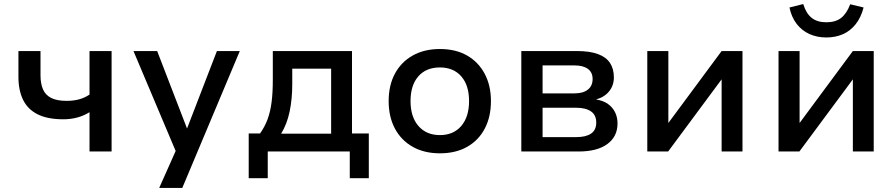

<svg xmlns="http://www.w3.org/2000/svg" viewBox="-20 -748 4423 948"><path d="M422 0V-194Q393 -176 360.5 -167.5Q328 -159 293 -159Q215 -159 166 -183.5Q117 -208 94 -255Q71 -302 71 -369V-496H180V-376Q180 -336 192 -307.5Q204 -279 232.5 -264.5Q261 -250 309 -250Q343 -250 370.5 -257.5Q398 -265 422 -281V-496H531V0Z M766 180 864 -40V37L639 -496H756L906 -107H901L1051 -496H1164L880 180Z M1208 132V-89H1264Q1288 -123 1301.5 -160Q1315 -197 1321 -244Q1327 -291 1327 -353V-496H1718V-89H1801V132H1707V0H1302V132ZM1368 -88H1615V-409H1423V-331Q1423 -259 1410 -197Q1397 -135 1368 -88Z M2152 9Q2075 9 2018 -23Q1961 -55 1930 -113Q1899 -171 1899 -249Q1899 -327 1930 -384.5Q1961 -442 2018 -474Q2075 -506 2152 -506Q2230 -506 2286 -474Q2342 -442 2373 -384Q2404 -326 2404 -249Q2404 -171 2373.5 -113Q2343 -55 2286.5 -23Q2230 9 2152 9ZM2152 -81Q2219 -81 2257.5 -126Q2296 -171 2296 -249Q2296 -327 2257.5 -371Q2219 -415 2152 -415Q2084 -415 2045.5 -371Q2007 -327 2007 -249Q2007 -171 2046 -126Q2085 -81 2152 -81Z M2554 0V-496H2828Q2892 -496 2932.5 -481Q2973 -466 2992 -437Q3011 -408 3011 -366Q3011 -326 2987.5 -297Q2964 -268 2923 -257Q2959 -251 2982 -234.5Q3005 -218 3017 -193.5Q3029 -169 3029 -138Q3029 -74 2979 -37Q2929 0 2837 0ZM2659 -71H2825Q2873 -71 2898.5 -88.5Q2924 -106 2924 -143Q2924 -180 2898 -198Q2872 -216 2825 -216H2659ZM2659 -287H2817Q2859 -287 2882.5 -305.5Q2906 -324 2906 -358Q2906 -391 2882.5 -408Q2859 -425 2817 -425H2659Z M3176 0V-496H3280V-134H3275L3543 -496H3646V0H3543V-363H3548L3279 0Z M3824 0V-496H3928V-134H3923L4191 -496H4294V0H4191V-363H4196L3927 0ZM4060 -563Q4014 -563 3976.5 -580Q3939 -597 3913.5 -630Q3888 -663 3878 -711L3946 -728Q3960 -682 3987.5 -660Q4015 -638 4060 -638Q4105 -638 4132.5 -659Q4160 -680 4178 -727L4244 -711Q4231 -661 4204.5 -628Q4178 -595 4141.5 -579Q4105 -563 4060 -563Z"/></svg>

Font: Nunito Sans 8pt SemiBold
Style: Regular
Weight: 600
Version: Version 3.101;gftools[0.9.27]